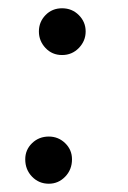

<svg xmlns="http://www.w3.org/2000/svg" viewBox="-20 -443 309 464"><path d="M98 1Q74 1 57.5 -16Q41 -33 41 -58Q41 -81 57.5 -97Q74 -113 98 -113Q121 -113 137.5 -97Q154 -81 154 -58Q154 -33 137.5 -16Q121 1 98 1ZM130 -310Q106 -310 90 -327Q74 -344 74 -367Q74 -390 90 -406.5Q106 -423 130 -423Q154 -423 170.5 -406.5Q187 -390 187 -367Q187 -344 170.5 -327Q154 -310 130 -310Z"/></svg>

Font: Edu SA Beginner Medium
Style: Regular
Weight: 500
Version: Version 1.003